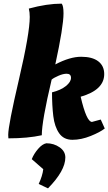

<svg xmlns="http://www.w3.org/2000/svg" viewBox="-20 -754 594 1052"><path d="M143 -661Q143 -687 138 -707Q237 -734 318 -734Q328 -722 328 -681Q328 -608 283 -401Q363 -443 424.5 -443Q486 -443 518.5 -418Q551 -393 551 -348Q551 -261 422 -224Q454 -86 484 -86L532 -99L554 -50Q529 -30 477 -9Q425 12 377 12Q329 12 304 -24Q279 -60 272 -118Q265 -176 265 -248Q313 -260 341 -282.5Q369 -305 369 -327.5Q369 -350 345 -350Q326 -350 300.5 -339Q275 -328 263 -318Q209 -90 209 -13Q132 4 26 4Q25 -4 25 -15Q25 -67 84 -319.5Q143 -572 143 -661ZM338 109Q338 181 243 278L192 254Q213 209 217 173L154 118Q166 88 189 61.5Q212 35 234 31Q275 31 306.5 53Q338 75 338 109Z"/></svg>

Font: Oleo Script
Style: Bold
Weight: 700
Designer: Soytutype
Foundry: Soytutype
Version: Version 1.002